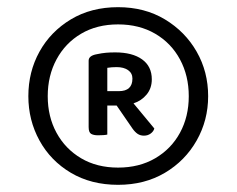

<svg xmlns="http://www.w3.org/2000/svg" viewBox="-20 -707 659 535"><path d="M59 -439Q59 -507 90 -563Q121 -619 177.5 -653Q234 -687 309 -687Q383 -687 439.5 -653Q496 -619 528 -563Q560 -507 560 -439Q560 -372 528 -315.5Q496 -259 439.5 -225.5Q383 -192 309 -192Q234 -192 177.5 -225.5Q121 -259 90 -315.5Q59 -372 59 -439ZM113 -439Q113 -382 137.5 -337Q162 -292 206 -266Q250 -240 309 -240Q368 -240 412.5 -266Q457 -292 481.5 -337Q506 -382 506 -439Q506 -496 481.5 -541.5Q457 -587 412.5 -613Q368 -639 309 -639Q250 -639 206 -613Q162 -587 137.5 -541.5Q113 -496 113 -439ZM305 -413H279V-332Q275 -331 268 -330.5Q261 -330 253 -330Q241 -330 234 -334Q227 -338 227 -353V-538Q227 -552 250 -556Q264 -559 275.5 -560Q287 -561 301 -561Q349 -561 376 -541.5Q403 -522 403 -486Q403 -461 388.5 -443.5Q374 -426 352 -419L410 -349Q408 -341 400 -335Q392 -329 381 -329Q371 -329 363.5 -334Q356 -339 349 -349ZM279 -453H311Q349 -453 349 -488Q349 -503 337 -511.5Q325 -520 305 -520Q298 -520 291.5 -519.5Q285 -519 279 -518Z"/></svg>

Font: Baloo Tamma 2
Style: Regular
Weight: 400
Designer: Divya Kowshik, Shuchita Grover and Ek Type
Foundry: Ek Type
Version: Version 1.700